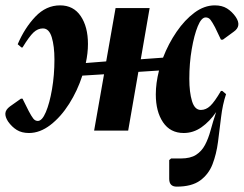

<svg xmlns="http://www.w3.org/2000/svg" viewBox="-21 -486 911 716"><path d="M203 -466Q253 -466 280 -426Q307 -386 307 -322Q307 -288 299 -251L375 -257L410 -456H537L504 -265L587 -271Q607 -323 637.5 -367.5Q668 -412 704.5 -439Q741 -466 780 -466Q807 -466 825.5 -454.5Q844 -443 858 -423Q881 -389 851 -368L810 -338H803L781 -384Q771 -403 764 -412Q757 -421 746 -421Q730 -421 716.5 -388Q703 -355 694 -302.5Q685 -250 685 -192Q685 -142 695 -109Q705 -76 728 -76Q747 -76 763 -91Q779 -106 803 -147H808L822 -135Q809 -96 803.5 -49.5Q798 -3 792 43Q786 89 771.5 126.5Q757 164 725.5 187Q694 210 638 210Q610 210 610 181V111L617 105H653Q689 105 710 91.5Q731 78 743.5 54.5Q756 31 764.5 -0.5Q773 -32 785 -68Q761 -33 730.5 -11.5Q700 10 664 10Q614 10 587 -30Q560 -70 560 -134Q560 -176 572 -223L495 -218L457 1H330L367 -209L286 -204Q268 -148 237 -99Q206 -50 167 -20Q128 10 87 10Q60 10 41.5 -1.5Q23 -13 9 -33Q-2 -50 -1 -63.5Q0 -77 16 -89L57 -118H63L86 -72Q96 -53 103 -44Q110 -35 120 -35Q136 -35 150 -68Q164 -101 173 -153.5Q182 -206 182 -264Q182 -314 172 -347Q162 -380 139 -380Q120 -380 104 -365Q88 -350 63 -309H59L45 -321Q71 -382 111 -424Q151 -466 203 -466Z"/></svg>

Font: Spectral
Style: Bold Italic
Weight: 700
Italic angle: -10°
Designer: Jean-Baptiste Levee
Foundry: Production Type
Version: Version 2.001